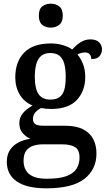

<svg xmlns="http://www.w3.org/2000/svg" viewBox="-20 -783 584 1043"><path d="M232 240Q125 240 71 202.5Q17 165 17 96Q17 58 34 32Q51 6 80 -9Q109 -24 145 -29Q123 -38 104 -59Q85 -80 85 -113Q85 -144 103 -166.5Q121 -189 157 -210Q113 -227 88 -268Q63 -309 63 -362Q63 -448 111.5 -497.5Q160 -547 257 -547Q293 -547 324.5 -537Q356 -527 372 -514Q385 -528 399.5 -540.5Q414 -553 432 -561Q450 -569 471 -569Q503 -569 518.5 -553Q534 -537 534 -516Q534 -494 521 -478Q508 -462 476 -462Q476 -476 468 -487Q460 -498 442 -498Q430 -498 420 -495Q410 -492 401 -487Q419 -465 431 -435Q443 -405 443 -364Q443 -289 397.5 -240Q352 -191 257 -191Q245 -191 228.5 -192.5Q212 -194 203 -196Q185 -187 172 -172.5Q159 -158 159 -136Q159 -118 171 -109Q183 -100 217 -100H332Q394 -100 431.5 -80.5Q469 -61 486.5 -27.5Q504 6 504 51Q504 138 438 189Q372 240 232 240ZM234 188Q303 188 341.5 173.5Q380 159 396 133Q412 107 412 73Q412 31 387.5 16Q363 1 316 1H213Q187 1 163 8Q139 15 123.5 34Q108 53 108 91Q108 119 120 141Q132 163 159.5 175.5Q187 188 234 188ZM254 -242Q285 -242 303.5 -255.5Q322 -269 329.5 -296.5Q337 -324 337 -365Q337 -408 329 -437Q321 -466 302.5 -480.5Q284 -495 253 -495Q223 -495 204.5 -480Q186 -465 177.5 -436Q169 -407 169 -364Q169 -303 189 -272.5Q209 -242 254 -242ZM256 -633Q228 -633 209.5 -648Q191 -663 191 -698Q191 -734 210 -748.5Q229 -763 256 -763Q282 -763 301.5 -748.5Q321 -734 321 -698Q321 -663 301.5 -648Q282 -633 256 -633Z"/></svg>

Font: Noto Serif Thai Medium
Style: Regular
Weight: 500
Version: Version 2.001